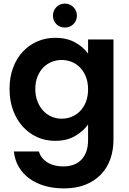

<svg xmlns="http://www.w3.org/2000/svg" viewBox="-20 -773 718 1066"><path d="M33 -279Q33 -344 52.5 -396.5Q72 -449 106.5 -486Q141 -523 187 -543Q233 -563 286 -563Q352 -563 398 -537Q444 -511 469 -475V-554H610V4Q610 60 593 109Q576 158 541.5 194.5Q507 231 455.5 252Q404 273 336 273Q277 273 228.5 259Q180 245 143.5 218.5Q107 192 84.5 154Q62 116 57 68H196Q207 106 243 128.5Q279 151 332 151Q361 151 386 142.5Q411 134 429.5 116Q448 98 458.5 70.5Q469 43 469 4V-82Q444 -46 398 -18.5Q352 9 286 9Q233 9 187 -11.5Q141 -32 106.5 -70Q72 -108 52.5 -161Q33 -214 33 -279ZM469 -277Q469 -316 457 -346.5Q445 -377 424.5 -398Q404 -419 377.5 -429.5Q351 -440 322 -440Q294 -440 267.5 -429.5Q241 -419 221 -399Q201 -379 188.5 -348.5Q176 -318 176 -279Q176 -240 188.5 -209Q201 -178 221 -157Q241 -136 267.5 -125Q294 -114 322 -114Q351 -114 377.5 -124.5Q404 -135 424.5 -156Q445 -177 457 -207.5Q469 -238 469 -277ZM340 -620Q312 -620 293 -639Q274 -658 274 -686Q274 -714 293 -733.5Q312 -753 340 -753Q368 -753 387.5 -733.5Q407 -714 407 -686Q407 -658 387.5 -639Q368 -620 340 -620Z"/></svg>

Font: SVN-Poppins SemiBold
Style: Regular
Weight: 600
Designer: Ninad Kale (Devanagari), Jonny Pinhorn (Latin)
Foundry: Indian Type Foundry
Version: Version 3.002 2017